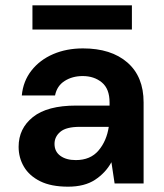

<svg xmlns="http://www.w3.org/2000/svg" viewBox="-20 -690 617 722"><path d="M236 12Q172 12 131 -8.5Q90 -29 70 -63Q50 -97 50 -138Q50 -207 104 -250Q158 -293 266 -293H392V-305Q392 -356 363 -380Q334 -404 291 -404Q252 -404 223 -385.5Q194 -367 187 -331H62Q67 -385 98.5 -425Q130 -465 180 -486.5Q230 -508 292 -508Q398 -508 459 -455Q520 -402 520 -305V0H411L399 -80Q377 -40 337.5 -14Q298 12 236 12ZM265 -88Q320 -88 350.5 -124Q381 -160 389 -213H280Q229 -213 207 -194.5Q185 -176 185 -149Q185 -120 207 -104Q229 -88 265 -88ZM102 -579V-670H476V-579Z"/></svg>

Font: DeepMind Sans
Style: Bold
Weight: 700
Designer: Jonny Pinhorn / Modifications: Colophon Foundry
Foundry: Colophon Foundry
Version: Version 1.002; ttfautohint (v1.8.2)